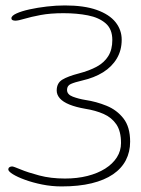

<svg xmlns="http://www.w3.org/2000/svg" viewBox="-20 -641 519 706"><path d="M206.5 44.5Q170 44.5 135.2 37.5Q100.5 30.5 72.2 20.2Q44 10 27.2 -0.5Q10.5 -11 10.5 -18Q10.5 -20.5 11.5 -22.5Q12.5 -24.5 14.5 -26Q16.5 -27.5 19 -28.2Q21.5 -29 24.5 -29Q29.5 -29 55.8 -18Q82 -7 124.2 4.2Q166.5 15.5 219 15.5Q264 15.5 301.5 6Q339 -3.5 366.8 -21Q394.5 -38.5 409.8 -62.5Q425 -86.5 425 -115Q425 -158.5 407.8 -183.8Q390.5 -209 361 -222Q331.5 -235 293.5 -241Q259 -247 235.5 -256.5Q212 -266 200.2 -279.2Q188.5 -292.5 188.5 -308Q188.5 -335.5 209 -348Q229.5 -360.5 270 -371Q308.5 -381 336 -396Q363.5 -411 378.2 -434.8Q393 -458.5 393 -494Q393 -534 368.5 -555.2Q344 -576.5 303.2 -584.5Q262.5 -592.5 213.5 -592.5Q165.5 -592.5 129.5 -585.8Q93.5 -579 70.2 -572Q47 -565 36.5 -565Q30.5 -565 26.2 -567Q22 -569 22 -574Q22 -583 40.5 -591.5Q59 -600 88.5 -606.5Q118 -613 152.2 -617Q186.5 -621 218.5 -621Q289.5 -621 335.8 -604.5Q382 -588 404.8 -559.5Q427.5 -531 427.5 -495Q427.5 -456 409.5 -425.8Q391.5 -395.5 359 -375.2Q326.5 -355 282.5 -345Q254.5 -338.5 240.5 -332.2Q226.5 -326 226.5 -310.5Q226.5 -293.5 247.8 -285.5Q269 -277.5 293.5 -273.5Q334 -267.5 372 -252Q410 -236.5 434.2 -205.2Q458.5 -174 458.5 -120Q458.5 -82.5 442.8 -52Q427 -21.5 395.5 0Q364 21.5 316.8 33Q269.5 44.5 206.5 44.5Z"/></svg>

Font: Gluten Thin
Style: Regular
Weight: 100
Designer: Tyler Finck
Foundry: Etcetera Type Company
Version: Version 1.300